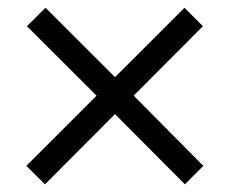

<svg xmlns="http://www.w3.org/2000/svg" viewBox="-20 -502 597 498"><path d="M230.5 -253.9 49.8 -434.1 98.1 -481.9 278.3 -301.8 458.5 -481.9 506.3 -434.1 326.7 -253.9 507.3 -71.8 459.5 -23.9 278.3 -206.1 96.7 -23.9 48.3 -71.8Z"/></svg>

Font: XB Khoramshahr
Style: Oblique
Weight: 400
Italic angle: 12°
Designer: Behnam
Foundry: Irmug
Version: Version 8.005 2009